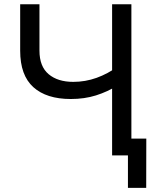

<svg xmlns="http://www.w3.org/2000/svg" viewBox="-20 -748 755 924"><path d="M77.1 -503.9V-727.5H169.9V-504.4Q169.9 -428.2 213.9 -391.1Q257.8 -354 332.5 -354Q390.6 -354 444.6 -373.3Q498.5 -392.6 547.4 -428.2V-337.4Q497.1 -306.2 441.7 -288.8Q386.2 -271.5 320.8 -271.5Q203.6 -271.5 140.4 -328.6Q77.1 -385.7 77.1 -503.9ZM519.5 -727.5H612.3V0H519.5ZM595.7 0H559.1V-81.1H684.1L683.6 156.2H595.7Z"/></svg>

Font: Inter RS Variable
Style: Regular
Weight: 400
Designer: Rasmus Andersson (customised by Maria Ramos and Noel Pretorius)
Foundry: rsms
Version: Version 3.001;Glyphs 3.2.3 (3260)